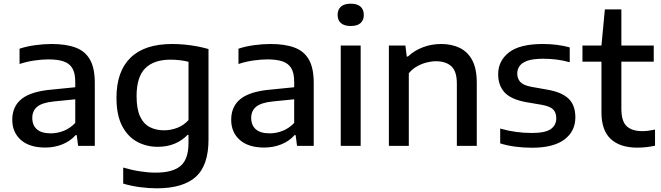

<svg xmlns="http://www.w3.org/2000/svg" viewBox="-20 -791 3584 1041"><path d="M225.5 9Q140 9 93.2 -32.2Q46.5 -73.5 46.5 -142Q46.5 -214.5 98 -255.2Q149.5 -296 263.5 -305.5L413 -320.5L422 -256L272 -241Q209 -234.5 182 -212.5Q155 -190.5 155 -151.5Q155 -112 180 -90Q205 -68 255.5 -68Q290.5 -68 325.2 -81.5Q360 -95 388 -124.5V-348Q388 -395 372.2 -421.2Q356.5 -447.5 324.5 -458.2Q292.5 -469 243 -469Q210 -469 168.2 -463.2Q126.5 -457.5 86 -444V-527Q125 -540 171.5 -546.2Q218 -552.5 259 -552.5Q338 -552.5 390 -533Q442 -513.5 468 -467.5Q494 -421.5 494 -341.5V0H403.5L396 -58.5H390Q362 -26 318.5 -8.5Q275 9 225.5 9Z M830 230Q787.5 230 739.5 223.8Q691.5 217.5 648 204.5V117.5Q696 131.5 740.5 138.2Q785 145 823.5 145Q917 145 959.5 108.2Q1002 71.5 1002 -15.5V-59.5H996.5Q969 -30 928 -12.5Q887 5 835 5Q774 5 723.2 -22.5Q672.5 -50 642 -108.5Q611.5 -167 611.5 -261Q611.5 -404 687.8 -478.2Q764 -552.5 913.5 -552.5Q947 -552.5 981.2 -549.2Q1015.5 -546 1048.5 -539.8Q1081.5 -533.5 1110.5 -525V-34Q1110.5 106 1041.2 168Q972 230 830 230ZM870 -84.5Q906 -84.5 941.2 -98Q976.5 -111.5 1002 -140V-456Q983 -461 958 -464.2Q933 -467.5 904 -467.5Q814 -467.5 767.2 -420.5Q720.5 -373.5 720.5 -270Q720.5 -199.5 739.8 -159Q759 -118.5 792.8 -101.5Q826.5 -84.5 870 -84.5Z M1412.5 9Q1327 9 1280.2 -32.2Q1233.5 -73.5 1233.5 -142Q1233.5 -214.5 1285 -255.2Q1336.5 -296 1450.5 -305.5L1600 -320.5L1609 -256L1459 -241Q1396 -234.5 1369 -212.5Q1342 -190.5 1342 -151.5Q1342 -112 1367 -90Q1392 -68 1442.5 -68Q1477.5 -68 1512.2 -81.5Q1547 -95 1575 -124.5V-348Q1575 -395 1559.2 -421.2Q1543.5 -447.5 1511.5 -458.2Q1479.5 -469 1430 -469Q1397 -469 1355.2 -463.2Q1313.5 -457.5 1273 -444V-527Q1312 -540 1358.5 -546.2Q1405 -552.5 1446 -552.5Q1525 -552.5 1577 -533Q1629 -513.5 1655 -467.5Q1681 -421.5 1681 -341.5V0H1590.5L1583 -58.5H1577Q1549 -26 1505.5 -8.5Q1462 9 1412.5 9Z M1827.5 0V-544H1935.5V0ZM1881.5 -650Q1846.5 -650 1828.5 -665.8Q1810.5 -681.5 1810.5 -710Q1810.5 -739 1828.5 -755Q1846.5 -771 1881.5 -771Q1917 -771 1934.8 -755Q1952.5 -739 1952.5 -710Q1952.5 -681.5 1934.8 -665.8Q1917 -650 1881.5 -650Z M2088.5 0V-544H2178L2185.5 -484.5H2191.5Q2227 -517.5 2273.5 -535Q2320 -552.5 2372 -552.5Q2428.5 -552.5 2472.2 -531.5Q2516 -510.5 2540.5 -464.5Q2565 -418.5 2565 -342.5V0H2457V-337.5Q2457 -405 2426.8 -432Q2396.5 -459 2344 -459Q2319.5 -459 2293 -452.2Q2266.5 -445.5 2241.5 -431.5Q2216.5 -417.5 2196.5 -394V0Z M2864.5 10Q2817.5 10 2774.2 4.2Q2731 -1.5 2692 -13.5V-94Q2735.5 -81.5 2778 -75.8Q2820.5 -70 2864 -70Q2936 -70 2966 -91Q2996 -112 2996 -149.5Q2996 -180.5 2979.2 -197.5Q2962.5 -214.5 2918.5 -222.5L2831 -237.5Q2750 -252.5 2715.5 -290.2Q2681 -328 2681 -388.5Q2681 -461 2739.5 -506.8Q2798 -552.5 2924 -552.5Q2962.5 -552.5 2999.8 -547.8Q3037 -543 3069 -534V-453.5Q3034 -463.5 2998.5 -468Q2963 -472.5 2925.5 -472.5Q2871 -472.5 2840.2 -461.8Q2809.5 -451 2797 -432.8Q2784.5 -414.5 2784.5 -392.5Q2784.5 -365.5 2800.5 -347.2Q2816.5 -329 2859.5 -320.5L2947 -305Q3025.5 -291.5 3062.5 -256.2Q3099.5 -221 3099.5 -155Q3099.5 -79 3040 -34.5Q2980.5 10 2864.5 10Z M3436 9.5Q3342.5 9.5 3291.8 -37Q3241 -83.5 3241 -182.5V-544L3259.5 -740H3349V-201Q3349 -134 3377.5 -107Q3406 -80 3463 -80Q3479 -80 3495 -82.2Q3511 -84.5 3531.5 -88.5V-1Q3508.5 4 3484.5 6.8Q3460.5 9.5 3436 9.5ZM3138 -456.5V-544H3524.5V-456.5Z"/></svg>

Font: Encode Sans SemiExpanded Medium
Style: Regular
Weight: 500
Width: 6
Designer: Multiple Designers
Foundry: Impallari Type
Version: Version 3.002